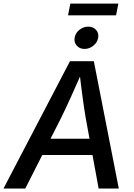

<svg xmlns="http://www.w3.org/2000/svg" viewBox="-42 -1077 767 1097"><path d="M-22 0 357.9 -727.5H494.1L636.7 0H521.5L447.3 -405.3Q439.5 -451.2 430.2 -519.3Q420.9 -587.4 410.2 -681.2H433.6Q394 -590.8 363.3 -522.9Q332.5 -455.1 308.1 -405.3L102.5 0ZM150.9 -191.4 166 -284.2H542.5L527.3 -191.4ZM440.9 -797.4Q413.1 -797.4 396.5 -816.2Q379.9 -835 384.3 -861.3Q388.7 -888.2 411.6 -906.5Q434.6 -924.8 461.9 -924.8Q489.7 -924.8 506.6 -906.5Q523.4 -888.2 519 -861.3Q514.6 -835 491.7 -816.2Q468.8 -797.4 440.9 -797.4ZM634.3 -1056.6 621.1 -989.3H346.7L359.9 -1056.6Z"/></svg>

Font: Inter 16pt Medium
Style: Italic
Weight: 500
Italic angle: -9.3988°
Version: Version 4.001;git-66647c0bb